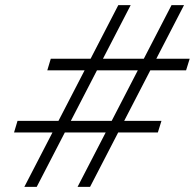

<svg xmlns="http://www.w3.org/2000/svg" viewBox="-20 -725 756 745"><path d="M487 -705 122.5 0H74.5L439 -705ZM694 -705 329.5 0H281L645.5 -705ZM702 -452H163.5L177 -497H716ZM592.5 -211H34.5L48 -256H606.5Z"/></svg>

Font: Newsreader 60pt ExtraBold
Style: Italic
Weight: 800
Italic angle: -17°
Designer: Hugues Gentile
Foundry: Production Type
Version: Version 1.003